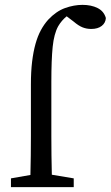

<svg xmlns="http://www.w3.org/2000/svg" viewBox="-20 -769 455 789"><path d="M107 -210V-422Q107 -475 112 -516Q117 -557 126 -589Q135 -621 148 -645Q161 -669 178 -688Q211 -723 247.5 -736Q284 -749 319 -749Q355 -749 381 -736Q407 -723 415 -695Q414 -675 398 -662.5Q382 -650 355 -650Q336 -650 319.5 -656.5Q303 -663 283 -680L254 -702Q233 -685 219 -661Q202 -630 196.5 -577Q191 -524 191 -432V-210Q191 -170 191.5 -130.5Q192 -91 193 -51L283 -36V0H25V-36L105 -50Q106 -91 106.5 -130.5Q107 -170 107 -210Z"/></svg>

Font: Source Serif Pro
Style: Regular
Weight: 400
Designer: Frank Grießhammer
Foundry: Adobe Systems Incorporated
Version: Version 2.000;PS 1.000;hotconv 16.6.51;makeotf.lib2.5.65220